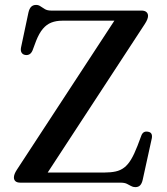

<svg xmlns="http://www.w3.org/2000/svg" viewBox="-20 -743 678 781"><path d="M569.1 -645.4 158.7 -17.8 99.2 -41.2H404.4Q430.7 -41.2 450.3 -45.5Q470 -49.7 485.2 -61.4Q500.5 -73.1 513.4 -94.6Q526.2 -116 539.4 -150.2L555.1 -192Q559.1 -202 566.1 -205.6Q573 -209.1 582.4 -207.1Q592.7 -205.4 596.2 -198.2Q599.6 -190.9 597.4 -179.9L560.4 -11.4Q557.1 3.1 550.2 10.6Q543.3 18.2 530.2 18.2Q520.8 18.2 513.2 13.7Q505.6 9.2 495.9 4.6Q486.3 0 470.2 0H63.4Q49.4 0 43 -5.7Q36.6 -11.4 36.6 -20.9Q36.6 -27.8 39.5 -35.4Q42.4 -43 48.7 -52.7L461.3 -683.4L475.8 -658.8H232.8Q208.3 -658.8 188.9 -651.2Q169.4 -643.6 154.3 -625.7Q139.2 -607.9 126.8 -576.6L112.3 -537.7Q107.2 -526.1 99.3 -521.9Q91.4 -517.8 82.4 -519.5Q72.6 -521.1 67.8 -528.9Q63 -536.7 65.6 -550.1L95.6 -691.6Q99.3 -708.1 106.9 -715.5Q114.5 -723 127 -723Q136.7 -723 144.7 -717.3Q152.8 -711.6 162.7 -705.8Q172.6 -700 187.6 -700H555Q568.7 -700 575.5 -694Q582.2 -688 582.2 -678.3Q582.2 -672.2 579 -663.9Q575.7 -655.6 569.1 -645.4Z"/></svg>

Font: Fraunces
Style: Regular
Weight: 900
Version: Version 1.000;[b76b70a41]